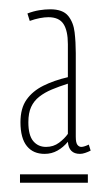

<svg xmlns="http://www.w3.org/2000/svg" viewBox="-20 -695 229 413"><path d="M23 -302V-320H169V-302ZM24 -432Q24 -462 37 -480.5Q50 -499 73 -510.5Q96 -522 126 -529V-600Q126 -629 116.5 -643.5Q107 -658 84 -658Q76 -658 65.5 -656Q55 -654 44 -650L39 -666Q52 -671 64.5 -673Q77 -675 88 -675Q115 -675 126.5 -661Q138 -647 140.5 -625.5Q143 -604 143 -581V-401Q143 -388 146.5 -383.5Q150 -379 155 -379Q158 -379 162.5 -380.5Q167 -382 171 -384L175 -371Q169 -368 163 -366Q157 -364 152 -364Q140 -364 133.5 -370.5Q127 -377 126 -390Q116 -378 103.5 -371Q91 -364 76 -364Q64 -364 54.5 -368Q45 -372 38 -380.5Q31 -389 27.5 -402Q24 -415 24 -432ZM41 -432Q41 -404 51.5 -391.5Q62 -379 79 -379Q95 -379 107 -388Q119 -397 126 -407V-515Q107 -509 91.5 -502.5Q76 -496 64.5 -487Q53 -478 47 -465Q41 -452 41 -432Z"/></svg>

Font: Georama ExtraCondensed Thin
Style: Regular
Weight: 100
Width: 2
Designer: Jean-Baptiste Levee
Foundry: Production Type
Version: Version 1.001